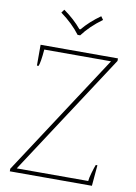

<svg xmlns="http://www.w3.org/2000/svg" viewBox="-98 -971 734 1034"><g transform="rotate(10 269.0 -454.0)"><path d="M155 -890 168 -908Q226 -867 266 -819H272Q312 -867 370 -908L383 -890Q317 -842 276 -787H262Q221 -842 155 -890ZM30 -14 464 -678H99Q93 -606 84 -586H75V-700H498V-686L64 -22H455Q456 -38 465 -68.5Q474 -99 480 -114H489L479 0H30Z"/></g></svg>

Font: Trirong Thin
Style: Regular
Weight: 250
Designer: Katatrad Team
Foundry: CadsonDemak
Version: Version 1.001